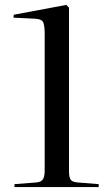

<svg xmlns="http://www.w3.org/2000/svg" viewBox="-20 -762 447 782"><path d="M39 0V-12L129 -19Q148 -21 155 -32Q162 -43 162 -68V-626Q162 -655 156.5 -670Q151 -685 119 -686L35 -690L36 -702L250 -742L261 -731V-65Q261 -42 267 -31.5Q273 -21 295 -19L382 -12V0Z"/></svg>

Font: Display Regular
Style: Regular
Weight: 400
Designer: Latin by Veronika Burian and Jose Scaglione. Greek by Irene Vlachou. Cyrillic by Vera Evstafieva.
Foundry: TypeTogether
Version: Version 3.002